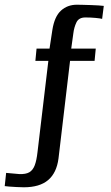

<svg xmlns="http://www.w3.org/2000/svg" viewBox="-109 -649 471 814"><path d="M-8 145Q-21 145 -38.5 144Q-56 143 -70 142Q-84 141 -89 140L-83 84L-27 89Q0 90 15 81.5Q30 73 38 52.5Q46 32 50 -4L96 -391H41L46 -443H101L113 -522Q122 -579 149.5 -604Q177 -629 217 -629Q227 -629 243 -628.5Q259 -628 276.5 -627.5Q294 -627 308.5 -626Q323 -625 331 -624L324 -569Q317 -571 296.5 -573Q276 -575 253 -575Q225 -575 215 -554Q205 -533 202 -508L193 -443H297L292 -391H188L139 23Q131 84 95 114.5Q59 145 -8 145Z"/></svg>

Font: Alumni Sans SemiBold
Style: Regular
Weight: 600
Designer: Robert E. Leuschke
Foundry: Robert E. Leuschke
Version: Version 1.018